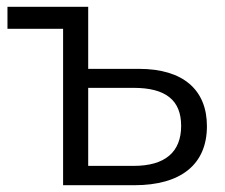

<svg xmlns="http://www.w3.org/2000/svg" viewBox="-20 -546 663 566"><path d="M240 -287H374C468 -287 514 -251 514 -175C514 -98 467 -57 374 -57H240ZM240 -526H2V-461H166V0H376C513 0 590 -61 590 -174C590 -281 520 -343 390 -343H240Z"/></svg>

Font: Montserrat-Alt1
Style: Regular
Weight: 400
Designer: Differentunic
Foundry: Differentunic
Version: Version 7.222